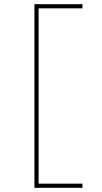

<svg xmlns="http://www.w3.org/2000/svg" viewBox="-20 -790 488 920"><path d="M145 110V-770H375V-750H165V90H375V110Z"/></svg>

Font: M PLUS 2 Thin
Style: Regular
Weight: 100
Designer: Coji Morishita
Foundry: UNDERFOREST DESIGN
Version: Version 1.001